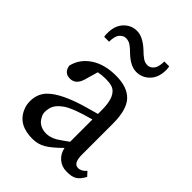

<svg xmlns="http://www.w3.org/2000/svg" viewBox="-212 -819 935 935"><g transform="rotate(45 255.0 -352.0)"><path d="M441.9 -42Q464.8 -42 483.9 -64.9L503.9 -43Q486.8 -10.7 466.8 0Q447.3 10.7 414.1 9.8Q380.9 9.8 356.9 -10.7Q333 -31.2 326.2 -64.9Q281.2 -20 251.5 -2.9Q221.7 14.2 187.5 14.6Q88.4 16.1 56.6 -56.6Q45.9 -80.1 45.9 -106Q45.9 -157.2 78.1 -190.4Q128.9 -242.2 264.6 -280.3Q293.9 -288.6 324.2 -296.9V-324.2Q324.2 -423.3 273.4 -439.5Q255.9 -444.8 230 -444.8Q204.1 -444.8 180.2 -439.9L160.2 -370.1Q146 -322.3 106 -321.8Q85 -321.8 73.2 -333.5Q61.5 -345.2 59.1 -365.2Q73.2 -422.9 125 -457Q176.8 -491.2 254.9 -491.2Q333 -491.2 371.1 -451.2Q409.2 -411.1 409.2 -314.9V-101.1Q409.2 -42 441.9 -42ZM324.2 -258.8Q221.2 -231.4 182.6 -205.1Q144.5 -178.7 137.2 -147Q130.4 -116.2 138.2 -99.6Q146 -83 153.8 -74.2Q176.8 -50.8 212.9 -50.8Q249 -50.8 288.1 -79.6Q303.2 -90.3 324.2 -105ZM408.2 -683.1Q408.2 -631.8 379.9 -602.5Q351.6 -573.2 311.5 -573.2Q271 -573.2 226.1 -616.2Q206.1 -636.2 191.9 -645.5Q177.7 -654.8 160.2 -654.8Q142.6 -655.3 127.9 -638.7Q113.8 -622.1 113.8 -584H80.1Q78.1 -593.8 78.1 -607.9Q78.1 -659.2 106 -688.5Q133.8 -717.8 173.3 -717.8Q212.9 -717.8 259.8 -674.8Q279.8 -654.8 294.4 -645Q309.1 -634.8 327.1 -634.8Q344.7 -634.8 358.4 -651.4Q372.1 -668 372.1 -706.1H405.8Q408.2 -693.8 408.2 -683.1Z"/></g></svg>

Font: SourceSerifPro-Regular
Style: Regular
Weight: 400
Designer: Frank Grießhammer
Foundry: Adobe Systems Incorporated
Version: Version 1.014;PS Version 1.0;hotconv 1.0.73;makeotf.lib2.5.5